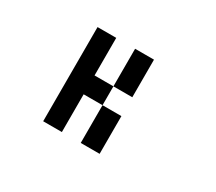

<svg xmlns="http://www.w3.org/2000/svg" viewBox="-107 -878 1103 981"><g transform="rotate(30 444.5 -388.0)"><path d="M444.3 -110.4Q444.3 -166 444.3 -333Q471.7 -333 555.7 -333Q555.7 -277.3 555.7 -110.4Q527.3 -110.4 444.3 -110.4ZM222.7 -110.4Q222.7 -250 222.7 -666Q250 -666 333 -666Q333 -611.3 333 -444.3Q360.4 -444.3 444.3 -444.3Q444.3 -416 444.3 -333Q416 -333 333 -333Q333 -277.3 333 -110.4Q305.7 -110.4 222.7 -110.4ZM444.3 -444.3Q444.3 -500 444.3 -666Q471.7 -666 555.7 -666Q555.7 -611.3 555.7 -444.3Q527.3 -444.3 444.3 -444.3Z"/></g></svg>

Font: leko majuna
Style: pona
Weight: 400
Designer: Kelsey Higham
Version: Version 2.0